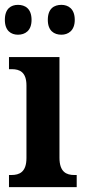

<svg xmlns="http://www.w3.org/2000/svg" viewBox="-23 -771 352 791"><path d="M230 -628C257 -628 285 -644 285 -689C285 -736 257 -751 230 -751C200 -751 174 -736 174 -689C174 -644 200 -628 230 -628ZM51 -628C80 -628 107 -644 107 -689C107 -736 80 -751 51 -751C23 -751 -3 -736 -3 -689C-3 -644 23 -628 51 -628ZM14 0H293V-50H283C251 -50 222 -62 222 -121V-536H14V-486H26C58 -486 86 -474 86 -419V-120C86 -62 57 -50 24 -50H14Z"/></svg>

Font: Noto Serif Armenian Condensed
Style: Bold
Weight: 700
Width: 3
Designer: Monotype Design Team
Foundry: Monotype Imaging Inc.
Version: Version 2.008